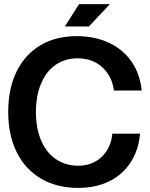

<svg xmlns="http://www.w3.org/2000/svg" viewBox="-20 -902 730 935"><path d="M361 13Q257 13 180 -32Q103 -77 61.5 -160.5Q20 -244 20 -357Q20 -470 60.5 -553Q101 -636 176 -681Q251 -726 353 -726Q441 -726 510 -694Q579 -662 620.5 -602Q662 -542 670 -461H535Q525 -533 477 -575.5Q429 -618 358 -618Q296 -618 250.5 -586Q205 -554 180 -495Q155 -436 155 -357Q155 -278 180 -218.5Q205 -159 252 -127Q299 -95 361 -95Q429 -95 474.5 -137.5Q520 -180 527 -251H662Q655 -171 616 -111Q577 -51 511.5 -19Q446 13 361 13ZM365 -882H515L413 -773H296Z"/></svg>

Font: Non Bureau Medium
Style: Regular
Weight: 500
Designer: Jona Saucedo
Foundry: Non Foundry
Version: Version 1.000; ttfautohint (v1.8.4)